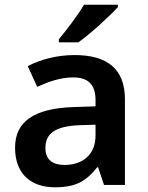

<svg xmlns="http://www.w3.org/2000/svg" viewBox="-20 -837 628 816"><path d="M481 -807V-817H337C311 -772 261 -707 230 -670V-657H313C363 -692 448 -770 481 -807ZM297 -603C222 -603 151 -584 98 -556L138 -468C187 -490 237 -508 291 -508C351 -508 386 -481 386 -412V-385L292 -382C125 -376 44 -321 44 -209C44 -94 116 -41 213 -41C303 -41 346 -67 393 -126H397L422 -51H511V-415C511 -543 437 -603 297 -603ZM320 -305 386 -307V-261C386 -178 329 -136 255 -136C206 -136 173 -156 173 -208C173 -266 209 -301 320 -305Z"/></svg>

Font: Noto Sans Tamil UI SemiBold
Style: Regular
Weight: 600
Designer: Jelle Bosma - Monotype Design Team
Foundry: Monotype Imaging Inc.
Version: Version 2.004